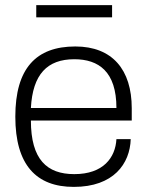

<svg xmlns="http://www.w3.org/2000/svg" viewBox="-20 -720 576 752"><path d="M122 -652H419V-700H122ZM269 12C425 12 489 -79 492 -175H436C432 -103 385 -38 271 -38C164 -38 101 -95 101 -248H496V-296C496 -447 420 -538 275 -538C121 -538 40 -452 40 -263C40 -74 122 12 269 12ZM101 -297C108 -429 165 -488 271 -488C367 -488 436 -439 436 -297Z"/></svg>

Font: Archivo ExtraLight
Style: Regular
Weight: 200
Designer: Hector Gatti
Foundry: Omnibus-Type
Version: Version 2.001